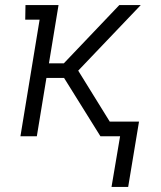

<svg xmlns="http://www.w3.org/2000/svg" viewBox="-20 -540 640 761"><path d="M422 201 456 0H378L234 -231H164L126 0H61L137 -462H80L81 -520H212L174 -289H233L453 -520H538L290 -260L415 -58H531L488 201Z"/></svg>

Font: Iosevka Etoile Light
Style: Italic
Weight: 300
Italic angle: -9°
Designer: Belleve Invis
Foundry: Belleve Invis
Version: Version 22.1.2; ttfautohint (v1.8.4)